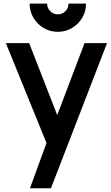

<svg xmlns="http://www.w3.org/2000/svg" viewBox="-20 -772 599 1032"><path d="M253.8 240H141L245.2 -45.3L247 38.7L11.7 -540H136.8L303.8 -111.8H271.8L434.3 -540H555.2ZM290.8 -601Q248.9 -601 214.6 -621.5Q180.2 -642 159.8 -676.3Q139.3 -710.6 139.3 -752.5H233.3Q233.3 -728.7 250.2 -711.8Q267 -695 290.8 -695Q314.8 -695 331.6 -711.8Q348.3 -728.7 348.3 -752.5H442.3Q442.3 -710.6 421.9 -676.3Q401.4 -642 367.1 -621.5Q332.8 -601 290.8 -601Z"/></svg>

Font: Manrope Variable Light
Style: Regular
Weight: 200
Designer: Mikhail Sharanda
Foundry: Mikhail Sharanda
Version: Version 4.505